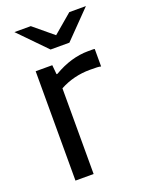

<svg xmlns="http://www.w3.org/2000/svg" viewBox="-131 -748 623 815"><g transform="rotate(-20 180.5 -340.5)"><path d="M148 0H66V-494H141L145 -452H149Q188 -475 227 -486.5Q266 -498 304 -498Q320 -498 325.5 -498Q331 -498 334 -497V-418Q327 -420 316.5 -420.5Q306 -421 284 -421Q248 -421 213.5 -412.5Q179 -404 148 -387ZM38 -681H112L200 -608L286 -681H361L242 -559H157Z"/></g></svg>

Font: Blinker
Style: Regular
Weight: 400
Designer: Juergen Huber
Foundry: supertype
Version: Version 1.017;hotconv 1.0.117;makeotfexe 2.5.65602